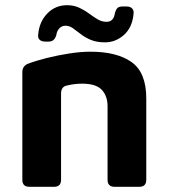

<svg xmlns="http://www.w3.org/2000/svg" viewBox="-20 -719 649 739"><path d="M66 -441Q66 -464 86 -473Q117 -485 159 -495.5Q201 -506 245.5 -513Q290 -520 328 -520Q430 -520 486.5 -480Q543 -440 543 -340V-27Q543 0 516 0H421Q394 0 394 -27V-310Q394 -349 372 -373Q350 -397 296 -397Q266 -397 234 -389Q215 -383 215 -359V-27Q215 0 188 0H93Q66 0 66 -27ZM197 -585Q190 -559 168 -559H153Q140 -559 132.5 -566Q125 -573 127 -586Q131 -635 162 -667Q193 -699 238 -699Q264 -699 284.5 -689.5Q305 -680 322.5 -667Q340 -654 356 -644.5Q372 -635 390 -635Q417 -635 422 -667Q425 -680 431 -687Q437 -694 450 -694H468Q481 -694 488.5 -686.5Q496 -679 494 -665Q489 -613 457 -584.5Q425 -556 384 -556Q352 -556 329.5 -565.5Q307 -575 290.5 -588Q274 -601 260.5 -610.5Q247 -620 232 -620Q218 -620 208.5 -610Q199 -600 197 -585Z"/></svg>

Font: Pitagon Sans
Style: Bold
Weight: 700
Designer: Travis Tran
Foundry: Pitagon
Version: Version 1.001; ttfautohint (v1.8.4.7-5d5b);gftools[0.9.26]